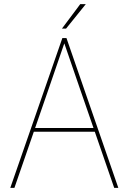

<svg xmlns="http://www.w3.org/2000/svg" viewBox="-20 -913 621 933"><path d="M283 -728H303L555 0H535L368 -483L293 -701H292L217 -483L50 0H30ZM148 -291H437L444 -273H142ZM281 -774 370 -893H397L301 -774Z"/></svg>

Font: Murecho Thin Thin
Style: Regular
Weight: 250
Version: Version 1.010